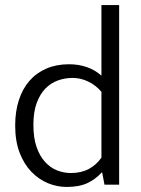

<svg xmlns="http://www.w3.org/2000/svg" viewBox="-20 -730 559 759"><path d="M381 -710H451V0H393L384 -48H382Q356 -20 324 -5.5Q292 9 243 9Q205 9 169 -6Q133 -21 104 -51Q75 -81 57.5 -126.5Q40 -172 40 -234Q40 -289 54.5 -334Q69 -379 96.5 -410.5Q124 -442 163.5 -459Q203 -476 253 -476Q290 -476 322.5 -465Q355 -454 381 -431ZM381 -367Q359 -393 329 -407.5Q299 -422 267 -422Q237 -422 209 -412Q181 -402 159.5 -380Q138 -358 125 -322.5Q112 -287 112 -237Q112 -185 124.5 -149Q137 -113 158 -90Q179 -67 205.5 -56.5Q232 -46 260 -46Q301 -46 331 -62Q361 -78 381 -107Z"/></svg>

Font: Mukta Vaani Light
Style: Regular
Weight: 300
Designer: Noopur Datye, Girish Dalvi, Yashodeep Gholap, Pallavi Karambelkar
Foundry: Ek Type
Version: Version 2.538;PS 1.000;hotconv 16.6.51;makeotf.lib2.5.65220;